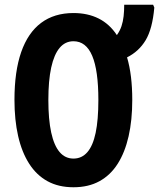

<svg xmlns="http://www.w3.org/2000/svg" viewBox="-20 -780 671 810"><path d="M538 -358Q538 -273 522.5 -205Q507 -137 476.5 -89Q446 -41 399.5 -15.5Q353 10 290 10Q227 10 180.5 -15.5Q134 -41 103 -89.5Q72 -138 56.5 -206Q41 -274 41 -359Q41 -479 69.5 -560.5Q98 -642 153.5 -683.5Q209 -725 290 -725Q350 -725 396 -702Q442 -679 473 -632Q486 -650 492.5 -669.5Q499 -689 501.5 -711.5Q504 -734 504 -760H626L631 -748Q623 -658 594.5 -610.5Q566 -563 516 -538Q527 -501 532.5 -456Q538 -411 538 -358ZM184 -358Q184 -276 196 -221Q208 -166 231.5 -138.5Q255 -111 290 -111Q325 -111 348.5 -138Q372 -165 383.5 -219.5Q395 -274 395 -358Q395 -483 369 -544.5Q343 -606 290 -606Q255 -606 231.5 -578Q208 -550 196 -495Q184 -440 184 -358Z"/></svg>

Font: Noto Sans Display ExtraCondensed
Style: Bold
Weight: 700
Width: 2
Designer: Monotype Design Team
Foundry: Monotype Imaging Inc.
Version: Version 2.003